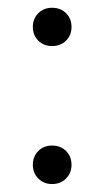

<svg xmlns="http://www.w3.org/2000/svg" viewBox="-20 -466 268 494"><path d="M114 -91.5Q136 -91.5 150 -77.5Q164 -63.5 164 -42Q164 -21 150 -6.8Q136 7.5 114 7.5Q92.5 7.5 78.5 -6.8Q64.5 -21 64.5 -42Q64.5 -63.5 78.5 -77.5Q92.5 -91.5 114 -91.5ZM114 -446Q136 -446 150 -432Q164 -418 164 -396.5Q164 -375.5 150 -361.5Q136 -347.5 114 -347.5Q92.5 -347.5 78.5 -361.5Q64.5 -375.5 64.5 -396.5Q64.5 -418 78.5 -432Q92.5 -446 114 -446Z"/></svg>

Font: Newsreader 16pt 16pt Light
Style: Regular
Weight: 300
Version: Version 1.003